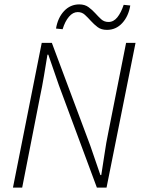

<svg xmlns="http://www.w3.org/2000/svg" viewBox="-20 -854 645 874"><path d="M467 -718Q441 -718 424.5 -730.5Q408 -743 394 -758.5Q380 -774 366.5 -786.5Q353 -799 334 -799Q312 -799 294 -778Q276 -757 265 -721L235 -724Q243 -773 271.5 -803.5Q300 -834 341 -834Q366 -834 383 -821.5Q400 -809 413.5 -794Q427 -779 440.5 -766.5Q454 -754 474 -754Q497 -754 514 -775Q531 -796 543 -832L573 -829Q565 -780 536.5 -749Q508 -718 467 -718ZM39 0 170 -659H216L391 -191L437 -57H441Q449 -105 456 -154Q463 -203 473 -251L554 -659H597L465 0H421L248 -466L200 -605H196Q188 -556 180 -508Q172 -460 162 -413L81 0Z"/></svg>

Font: TypoPRO Source Sans Pro
Style: Italic
Weight: 300
Italic angle: -11°
Designer: Paul D. Hunt
Foundry: Adobe Systems Incorporated
Version: Version 1.075;PS 2.000;hotconv 1.0.86;makeotf.lib2.5.63406